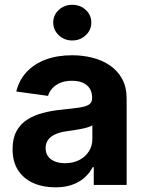

<svg xmlns="http://www.w3.org/2000/svg" viewBox="-20 -782 616 812"><path d="M213.9 10.3Q162.1 10.3 121.1 -7.8Q80.1 -25.9 56.6 -61.8Q33.2 -97.7 33.2 -151.4Q33.2 -196.8 49.8 -227.3Q66.4 -257.8 95.2 -276.1Q124 -294.4 160.9 -304.2Q197.8 -314 238.3 -317.9Q285.2 -322.8 314.2 -326.9Q343.3 -331.1 356.4 -339.8Q369.6 -348.6 369.6 -366.2V-368.7Q369.6 -391.6 359.6 -407.5Q349.6 -423.3 330.6 -431.9Q311.5 -440.4 284.2 -440.4Q256.3 -440.4 235.6 -431.9Q214.8 -423.3 201.7 -408.9Q188.5 -394.5 183.1 -376.5L48.8 -395Q61 -443.8 93 -478Q125 -512.2 173.8 -530.3Q222.7 -548.3 285.2 -548.3Q330.6 -548.3 372.1 -537.6Q413.6 -526.9 445.8 -504.6Q478 -482.4 496.8 -447.8Q515.6 -413.1 515.6 -364.7V0H376.5V-75.2H372.1Q358.9 -49.8 337.2 -30.5Q315.4 -11.2 284.9 -0.5Q254.4 10.3 213.9 10.3ZM254.9 -91.8Q289.6 -91.8 315.7 -105.5Q341.8 -119.1 356.2 -142.3Q370.6 -165.5 370.6 -193.8V-252Q364.3 -247.6 351.6 -243.7Q338.9 -239.7 323.2 -236.8Q307.6 -233.9 292 -231.4Q276.4 -229 263.2 -227.1Q236.3 -223.6 216.1 -215.1Q195.8 -206.5 184.3 -191.9Q172.9 -177.2 172.9 -155.8Q172.9 -134.8 183.3 -120.6Q193.8 -106.4 212.4 -99.1Q231 -91.8 254.9 -91.8ZM285.6 -610.8Q252 -610.8 228.5 -633.1Q205.1 -655.3 205.1 -686.5Q205.1 -718.3 228.5 -740Q252 -761.7 285.6 -761.7Q319.3 -761.7 342.8 -740Q366.2 -718.3 366.2 -686.5Q366.2 -655.3 342.8 -633.1Q319.3 -610.8 285.6 -610.8Z"/></svg>

Font: Inter 17pt
Style: Bold
Weight: 700
Version: Version 4.001;git-66647c0bb